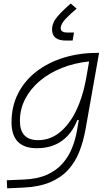

<svg xmlns="http://www.w3.org/2000/svg" viewBox="-20 -818 626 1073"><path d="M20 234.4 18.1 189.5 117.7 185.1Q191.9 181.6 243.7 158Q295.4 134.3 328.9 96.4Q362.3 58.6 381.3 12.2Q400.4 -34.2 409.2 -82.5L420.4 -147H412.1Q382.3 -71.3 325.4 -30.5Q268.6 10.3 185.5 10.3Q44.4 10.3 44.4 -135.3Q44.4 -223.1 80.6 -294.7Q116.7 -366.2 181.9 -417Q247.1 -467.8 334.5 -495.1Q421.9 -522.5 524.4 -522.5H533.7L458.5 -98.1Q446.3 -29.3 423.6 28.8Q400.9 86.9 361.1 130.9Q321.3 174.8 259.5 200.7Q197.8 226.6 107.9 230.5ZM478 -474.6Q395.5 -466.3 325 -438Q254.4 -409.7 202.1 -365.5Q149.9 -321.3 120.6 -264.6Q91.3 -208 91.3 -142.6Q91.3 -34.7 192.9 -34.7Q259.3 -34.7 312 -76.7Q364.7 -118.7 401.9 -192.1Q439 -265.6 457.5 -359.9L461.4 -379.4ZM349.1 -591.3Q271 -591.3 271 -652.8Q271 -691.4 302 -726.8Q333 -762.2 375.5 -798.3L408.2 -769.5Q375.5 -742.7 347.4 -713.4Q319.3 -684.1 319.3 -660.2Q319.3 -636.2 356.9 -636.2H393.6L385.7 -591.3Z"/></svg>

Font: Cascadia Mono NF ExtraLight
Style: Italic
Weight: 200
Italic angle: -10°
Monospace: yes
Designer: Aaron Bell
Foundry: Saja Typeworks
Version: Version 2404.023; ttfautohint (v1.8.4)